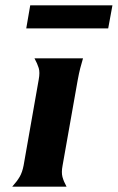

<svg xmlns="http://www.w3.org/2000/svg" viewBox="-20 -704 444 724"><path d="M216 -80Q211 -54 215.5 -37Q220 -20 231 0H26Q44 -20 54 -37Q64 -54 69 -80L126 -404Q131 -431 126 -447.5Q121 -464 110 -484H293Q287 -464 282.5 -446.5Q278 -429 273 -402ZM94 -684H404L388 -597H79Z"/></svg>

Font: LT Museum
Style: Bold Italic
Weight: 700
Designer: Daniel Lyons
Foundry: LyonsType
Version: Version 1.011